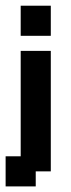

<svg xmlns="http://www.w3.org/2000/svg" viewBox="-20 -556 254 683"><path d="M160.7 -375V53.6H107.1V107.1H0V0H53.6V-375ZM160.7 -535.7V-428.6H53.6V-535.7Z"/></svg>

Font: Jersey 10
Style: Regular
Weight: 400
Designer: Sarah Cadigan-Fried
Version: Version 1.000